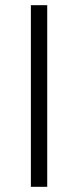

<svg xmlns="http://www.w3.org/2000/svg" viewBox="-20 -720 301 740"><path d="M99 0V-700H162V0Z"/></svg>

Font: REM ExtraLight
Style: Regular
Weight: 250
Designer: Octavio Pardo
Foundry: Ashler Design
Version: Version 1.005;gftools[0.9.28]